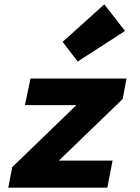

<svg xmlns="http://www.w3.org/2000/svg" viewBox="-20 -860 640 880"><path d="M18 0 36 -94 330 -378H94L120 -500H560L542 -406L250 -124H496L472 0ZM336 -578 267 -668 458 -840 553 -718Z"/></svg>

Font: Source Code Pro ExtraLight Black
Style: Italic
Weight: 900
Italic angle: -11°
Monospace: yes
Version: Version 1.016;hotconv 1.0.116;makeotfexe 2.5.65601